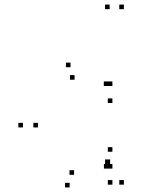

<svg xmlns="http://www.w3.org/2000/svg" viewBox="-20 -795 660 837"><path d="M460 -80V-100H440V-80ZM470 10V-10H450V10ZM520 10V-10H500V10ZM520 -755V-775H500V-755ZM458 -755V-775H438V-755ZM458 -80V-100H438V-80ZM283.5 22V2H263.5V22ZM453 -60V-80H433V-60ZM470 -60V-80H450V-60ZM470 -133.5V-153.5H450V-133.5ZM303 -33V-53H283V-33ZM145.5 -239.5V-259.5H125.5V-239.5ZM305 -447.5V-467.5H285V-447.5ZM470 -346V-366H450V-346ZM470 -420V-440H450V-420ZM452.5 -420V-440H432.5V-420ZM287.5 -502V-522H267.5V-502ZM80 -239.5V-259.5H60V-239.5Z"/></svg>

Font: Monaspace Neon Dots Var
Style: Regular
Weight: 400
Designer: Riley Cran and the Lettermatic Team
Version: Version 1.100 (Monaspace Neon Dots)